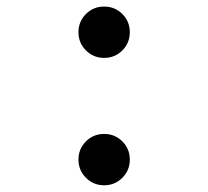

<svg xmlns="http://www.w3.org/2000/svg" viewBox="-20 -547 626 577"><path d="M293 -373Q260.7 -373 238.3 -395.5Q215.8 -418 215.8 -450.2Q215.8 -482.4 238.3 -504.9Q260.7 -527.3 293 -527.3Q325.2 -527.3 347.7 -504.9Q370.1 -482.4 370.1 -450.2Q370.1 -418 347.7 -395.5Q325.2 -373 293 -373ZM293 9.8Q260.7 9.8 238.3 -12.7Q215.8 -35.2 215.8 -67.4Q215.8 -99.6 238.3 -122.1Q260.7 -144.5 293 -144.5Q325.2 -144.5 347.7 -122.1Q370.1 -99.6 370.1 -67.4Q370.1 -35.2 347.7 -12.7Q325.2 9.8 293 9.8Z"/></svg>

Font: Caskaydia Cove Medium
Style: Regular
Weight: 500
Monospace: yes
Designer: Aaron Bell
Foundry: Saja Typeworks
Version: Version 4.300; ttfautohint (v1.8.3)